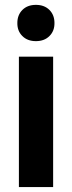

<svg xmlns="http://www.w3.org/2000/svg" viewBox="-20 -758 292 778"><path d="M50.3 -665Q50.3 -697.3 70.8 -717.8Q91.3 -738.3 125.5 -738.3Q159.7 -738.3 180.2 -717.8Q200.7 -697.3 200.7 -665Q201.2 -632.8 180.7 -612.3Q160.2 -591.3 125.5 -591.3Q90.8 -591.3 70.3 -612.3Q49.8 -632.8 50.3 -665ZM195.3 0H56.6V-528.3H195.3Z"/></svg>

Font: RobotoCondensed-Bold
Style: Bold
Weight: 700
Designer: Google
Version: Version 2.001240; 2014